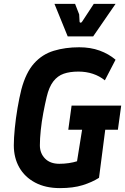

<svg xmlns="http://www.w3.org/2000/svg" viewBox="-20 -955 643 987"><path d="M288 12Q214 12 160.5 -16.5Q107 -45 79 -94.5Q51 -144 51 -208Q51 -244 56 -295Q61 -346 70 -399Q79 -452 90 -496Q113 -582 155 -629Q197 -676 256.5 -694Q316 -712 387 -712Q445 -712 492 -695Q539 -678 574 -648L519 -542Q492 -564 457.5 -575.5Q423 -587 383 -587Q339 -587 307.5 -576Q276 -565 254 -536.5Q232 -508 220 -457Q211 -419 202.5 -374Q194 -329 189.5 -285.5Q185 -242 185 -208Q185 -167 211.5 -140Q238 -113 285 -113Q310 -113 333.5 -116.5Q357 -120 376 -126L402 -288H331L348 -412H603L586 -288H521L489 -41Q453 -18 404.5 -3Q356 12 288 12ZM328 -768 260 -935H366L387 -881L389 -845Q389 -839 394 -838.5Q399 -838 403 -845L462 -935H574L459 -768Z"/></svg>

Font: Finlandica SemiBold
Style: Italic
Weight: 600
Italic angle: -8°
Designer: Niklas Ekholm, Juho Hiilivirta, Jaakko Suomalainen
Foundry: Helsinki Type Studio
Version: Version 1.063